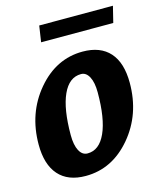

<svg xmlns="http://www.w3.org/2000/svg" viewBox="-105 -745 696 838"><g transform="rotate(-15 243.0 -325.5)"><path d="M305 -510Q385 -510 427 -463Q469 -416 469 -325Q469 -183 384 -82.5Q299 18 179 18Q99 18 57 -29.5Q15 -77 15 -167Q15 -309 100 -409.5Q185 -510 305 -510ZM273 -417Q219 -417 190 -353Q161 -289 161 -171Q161 -126 174.5 -100.5Q188 -75 212 -75Q265 -75 294 -139Q323 -203 323 -321Q323 -366 309.5 -391.5Q296 -417 273 -417ZM467 -596H141L152 -669H485Z"/></g></svg>

Font: Andada
Style: Bold Italic
Weight: 700
Italic angle: -8.29999°
Designer: Carolina Giovagnoli
Foundry: Carolina Giovagnoli
Version: Version 1.003